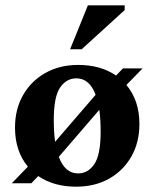

<svg xmlns="http://www.w3.org/2000/svg" viewBox="-20 -690 581 723"><path d="M24.5 0 85 -62.5Q36.5 -121 36.5 -209.5Q36.5 -278.5 66.8 -331.8Q97 -385 150.8 -415.2Q204.5 -445.5 274.5 -445.5Q359 -445.5 417 -405.5L443 -432.5H517L456 -370Q505 -311.5 505 -223Q505 -154 474.8 -100.8Q444.5 -47.5 390.8 -17.2Q337 13 267 13Q182.5 13 124 -27L98 0ZM182.5 -238.5Q182.5 -192 187.5 -156L340 -333Q317 -395 267.5 -395Q230 -395 206.2 -360.2Q182.5 -325.5 182.5 -238.5ZM274 -37Q311.5 -37 335.2 -72Q359 -107 359 -194Q359 -240.5 354 -276.5L201.5 -99.5Q224.5 -37 274 -37ZM244 -504.5 311 -670H449.5V-652L287.5 -504.5Z"/></svg>

Font: Newsreader 16pt
Style: Bold
Weight: 700
Designer: Hugues Gentile
Foundry: Production Type
Version: Version 1.003; ttfautohint (v1.8.3)